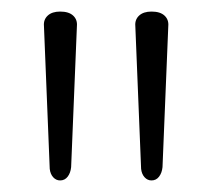

<svg xmlns="http://www.w3.org/2000/svg" viewBox="-20 -1092 367 332"><path d="M84 -780Q77 -780 72 -785.5Q67 -791 66 -800L56 -1047Q55 -1058 62.5 -1065Q70 -1072 84 -1072Q99 -1072 106.5 -1065Q114 -1058 113 -1047L103 -803Q102 -793 97 -786.5Q92 -780 84 -780ZM242 -780Q235 -780 230 -785.5Q225 -791 224 -800L214 -1047Q213 -1058 220.5 -1065Q228 -1072 242 -1072Q257 -1072 264.5 -1065Q272 -1058 271 -1047L261 -803Q260 -793 255 -786.5Q250 -780 242 -780Z"/></svg>

Font: Playwrite BR Thin
Style: Regular
Weight: 250
Version: Version 1.003